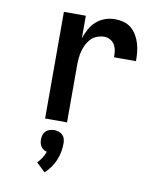

<svg xmlns="http://www.w3.org/2000/svg" viewBox="-87 -597 773 922"><g transform="rotate(10 300.0 -136.5)"><path d="M151 0V-520H258V-410Q266 -434 278 -456Q290 -478 308.5 -494.5Q327 -511 350.5 -519.5Q374 -528 399 -528Q421 -528 441.5 -522.5Q462 -517 478.5 -503.5Q495 -490 506 -471Q517 -452 523 -431.5Q529 -411 531 -390Q533 -369 533 -347H426Q426 -363 424 -378Q422 -393 414.5 -406.5Q407 -420 393 -428Q379 -436 364 -436Q346 -436 328.5 -429.5Q311 -423 298.5 -410Q286 -397 278 -380.5Q270 -364 265.5 -347Q261 -330 259.5 -312Q258 -294 258 -276V0ZM193 255 150 214Q162 202 171.5 187.5Q181 173 187 156Q178 154 170.5 149Q163 144 158 136.5Q153 129 151 120.5Q149 112 149 103Q149 91 152 80.5Q155 70 163 62Q171 54 182 50.5Q193 47 204 47Q215 47 226 50.5Q237 54 245 62Q253 70 256 80.5Q259 91 259 103Q259 124 255 145Q251 166 242.5 186Q234 206 221.5 223.5Q209 241 193 255Z"/></g></svg>

Font: Iosevka Semibold Extended
Style: Regular
Weight: 600
Width: 7
Monospace: yes
Designer: Belleve Invis
Foundry: Belleve Invis
Version: Version 32.5.0; ttfautohint (v1.8.4)